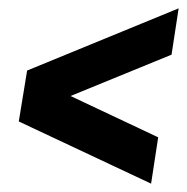

<svg xmlns="http://www.w3.org/2000/svg" viewBox="-20 -536 448 460"><path d="M342 -96 25 -245 45 -367 408 -516 391 -405 149 -306 359 -207Z"/></svg>

Font: Georama Condensed
Style: Bold Italic
Weight: 700
Width: 3
Italic angle: -9°
Designer: Jean-Baptiste Levee
Foundry: Production Type
Version: Version 1.000